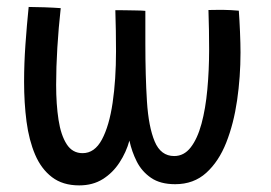

<svg xmlns="http://www.w3.org/2000/svg" viewBox="-20 -550 800 566"><path d="M213.5 -3.5Q165 -3.5 133.2 -27.8Q101.5 -52 83.5 -94.2Q65.5 -136.5 58.2 -191.5Q51 -246.5 51 -308.5Q51 -362.5 55 -419Q59 -475.5 64.5 -529.5Q83.5 -529.5 111.2 -528.5Q139 -527.5 159 -526Q152.5 -467 149 -409.2Q145.5 -351.5 145.5 -300Q145.5 -242.5 152.5 -197Q159.5 -151.5 176.5 -125Q193.5 -98.5 223.5 -98.5Q259 -98.5 280.5 -138.8Q302 -179 312 -247Q322 -315 322 -399Q322 -425 321.5 -459Q321 -493 320 -520Q330 -520 347.2 -519.8Q364.5 -519.5 381.5 -519.2Q398.5 -519 408.5 -518V-421.5Q408.5 -326 413.2 -251Q418 -176 436 -133Q454 -90 493.5 -90Q522.5 -90 542.2 -115.5Q562 -141 574 -185.2Q586 -229.5 591.2 -286.2Q596.5 -343 596.5 -404.5Q596.5 -427.5 596 -461.2Q595.5 -495 594.5 -520.5Q603.5 -520.5 614.2 -520.8Q625 -521 635.5 -521Q646.5 -521 660.5 -520.2Q674.5 -519.5 684 -518.5Q686 -491.5 687.5 -456.2Q689 -421 689 -395Q689 -323.5 679 -254.5Q669 -185.5 647 -129.8Q625 -74 588 -40.5Q551 -7 496.5 -7Q452.5 -7 425.2 -25.8Q398 -44.5 383.2 -73.8Q368.5 -103 361.5 -135.5Q352 -101 332.2 -70.8Q312.5 -40.5 283 -22Q253.5 -3.5 213.5 -3.5Z"/></svg>

Font: Grandstander
Style: Regular
Weight: 400
Designer: Tyler Finck
Foundry: Etcetera Type Co
Version: Version 1.200; ttfautohint (v1.8.3)